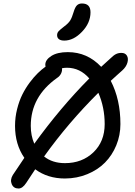

<svg xmlns="http://www.w3.org/2000/svg" viewBox="-20 -997 774 1097"><path d="M347.2 -765.1Q327.1 -765.1 316.7 -773.2Q306.2 -781.2 306.2 -795.9Q306.2 -809.1 314.9 -818.6Q323.7 -828.1 347.2 -846.2Q371.6 -864.3 381.6 -880.9Q391.6 -897.5 400.9 -929.2Q409.2 -956.5 419.9 -966.8Q430.7 -977.1 448.2 -977.1Q497.1 -977.1 497.1 -926.8Q497.1 -866.2 448.7 -815.7Q400.4 -765.1 347.2 -765.1ZM85.9 80.1Q57.6 80.1 47.1 55.2Q36.6 30.3 53.2 2.9Q105.5 -76.2 119.1 -95.2Q65.9 -171.9 65.9 -277.8Q65.9 -327.1 77.9 -374.3Q89.8 -421.4 107.9 -457.5Q126 -493.7 150.1 -525.9Q174.3 -558.1 196.3 -579.3Q218.3 -600.6 240.2 -616.2Q240.2 -617.7 239.5 -621.3Q238.8 -625 238.8 -627Q238.8 -655.3 273.2 -677.2Q307.6 -699.2 367.2 -699.2Q479 -699.2 558.1 -615.2Q576.2 -632.3 611.8 -664.1Q629.4 -681.6 643.1 -688.2Q656.7 -694.8 673.8 -694.8Q695.8 -694.8 705.3 -678.7Q714.8 -662.6 707.8 -638.4Q700.7 -614.3 678.2 -594.2Q672.4 -588.9 648.7 -567.9Q625 -546.9 612.8 -535.2Q668 -428.7 668 -288.1Q668 -224.1 644.5 -167Q621.1 -109.9 579.8 -68.1Q538.6 -26.4 479.2 -2Q419.9 22.5 351.1 22.9Q252.4 22.9 181.2 -29.8L129.9 47.9Q108.9 80.1 85.9 80.1ZM155.8 -277.8Q155.8 -222.7 175.8 -175.8Q324.7 -381.8 490.2 -548.8Q437 -609.9 362.8 -609.9Q345.7 -609.9 334 -606.9Q336.4 -592.8 329.1 -577.4Q321.8 -562 306.2 -551.8Q155.8 -445.3 155.8 -277.8ZM578.1 -288.1Q578.1 -383.3 542 -466.8Q369.1 -294.9 231.9 -103Q279.3 -64.9 351.1 -64.9Q449.2 -64.9 513.7 -126.7Q578.1 -188.5 578.1 -288.1Z"/></svg>

Font: Shantell Sans Bouncy
Style: Regular
Weight: 400
Designer: Stephen Nixon, Anya Danilova, Shantell Martin
Foundry: Arrow Type
Version: Version 1.006;[9816181b4]